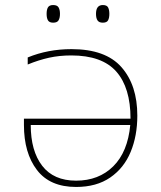

<svg xmlns="http://www.w3.org/2000/svg" viewBox="-20 -733 640 762"><path d="M525 -274Q525 -194 498.5 -130Q472 -66 417.5 -28.5Q363 9 282 9Q178 9 126.5 -58.5Q75 -126 75 -237V-262H498Q498 -385 441.5 -449Q385 -513 263 -513Q216 -513 175 -504Q134 -495 90 -477V-505Q170 -538 264 -538Q399 -538 462 -466.5Q525 -395 525 -274ZM102 -237Q102 -134 147.5 -75Q193 -16 282 -16Q372 -16 429.5 -73Q487 -130 497 -237ZM165 -678Q165 -695 170.5 -704Q176 -713 191 -713Q207 -713 212.5 -703.5Q218 -694 218 -678Q218 -662 212.5 -652.5Q207 -643 191 -643Q176 -643 170.5 -652Q165 -661 165 -678ZM361 -678Q361 -713 388 -713Q404 -713 409 -703.5Q414 -694 414 -678Q414 -662 409 -652.5Q404 -643 388 -643Q373 -643 367 -652Q361 -661 361 -678Z"/></svg>

Font: Noto Sans Mono UI Thin
Style: Regular
Weight: 250
Monospace: yes
Designer: Monotype Design team
Foundry: Monotype Imaging Inc.
Version: Version 1.000